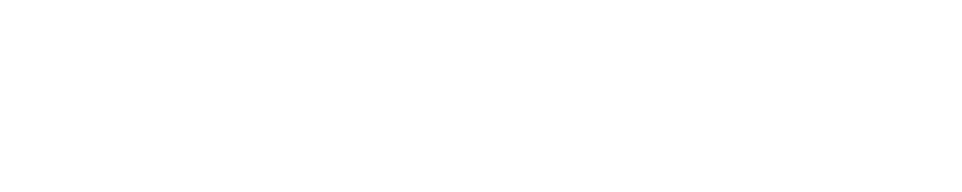

<svg xmlns="http://www.w3.org/2000/svg" viewBox="-90 17 641 128"><path d="M-70 37ZM-70 125Z"/></svg>

Font: Proton
Style: Bk
Weight: 500
Version: Version 1.017